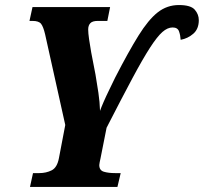

<svg xmlns="http://www.w3.org/2000/svg" viewBox="-20 -742 809 762"><path d="M99 0 111 -55H136Q163 -55 185 -66Q207 -77 214 -115L239 -246L159 -606Q152 -636 143 -647.5Q134 -659 109 -659H97L109 -714H417L406 -659H368Q347 -659 338.5 -650Q330 -641 330 -625Q330 -611 333.5 -586.5Q337 -562 342 -534L359 -446Q365 -411 370.5 -374Q376 -337 377 -302Q381 -314 391 -337Q401 -360 413.5 -385.5Q426 -411 437 -434Q490 -537 529.5 -600.5Q569 -664 606 -693Q643 -722 690 -722Q737 -722 753 -703.5Q769 -685 769 -662Q769 -627 747 -608Q725 -589 697 -584Q696 -602 690.5 -617.5Q685 -633 665 -633Q645 -633 624.5 -615Q604 -597 575.5 -553Q547 -509 505.5 -431.5Q464 -354 403 -235L379 -114Q377 -104 375.5 -97.5Q374 -91 374 -87Q374 -66 392 -60.5Q410 -55 437 -55H459L446 0Z"/></svg>

Font: Noto Serif Condensed ExtraBold
Style: Italic
Weight: 800
Width: 3
Italic angle: -12°
Designer: Monotype Design Team
Foundry: Monotype Imaging Inc.
Version: Version 2.014; ttfautohint (v1.8.4.7-5d5b)